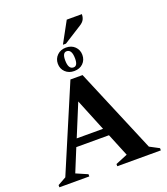

<svg xmlns="http://www.w3.org/2000/svg" viewBox="-183 -1183 1140 1309"><g transform="rotate(-20 387.0 -528.5)"><path d="M19 0V-16L80 -50L341 -665H429L687 -52L755 -16V0H439V-16L526 -52L458 -218H221L153 -52L236 -16V0ZM244 -273H435L340 -506ZM386 -710Q347 -710 322 -734Q297 -758 297 -795Q297 -831 322 -855.5Q347 -880 386 -880Q426 -880 450.5 -855.5Q475 -831 475 -795Q475 -758 450.5 -734Q426 -710 386 -710ZM390 -735Q420 -735 420 -788Q420 -855 382 -855Q352 -855 352 -801Q352 -735 390 -735ZM374 -905 457 -1057H567Q567 -1038 559 -1020.5Q551 -1003 527 -988L396 -905Z"/></g></svg>

Font: Spectral
Style: Bold
Weight: 700
Designer: Jean-Baptiste Levee
Foundry: Production Type
Version: Version 2.001